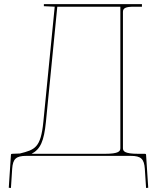

<svg xmlns="http://www.w3.org/2000/svg" viewBox="-20 -780 760 930"><path d="M563 -747.5V-62.5C563 -48 556.5 -35 488 -35H133C176 -57.5 193 -96 202.5 -190L257.5 -747.5ZM667.5 -760H192.5V-750L245 -747.5L190 -190C177.5 -64 149.5 -55 76.5 -36.5C74 -36 44 -35 38 -35C36.5 -35 33 -34 33 -30.5L22.5 129.5L33 130.5L39 37.5C42.5 -10 57 -25 107.5 -25H613C663.5 -25 678 -10 681.5 37.5L687.5 130.5L698 129.5L687.5 -30.5C687.5 -34 684 -35 682.5 -35H680.5H650.5C582 -35 575.5 -48 575.5 -62.5V-722.5C575.5 -741 589.5 -747.5 628 -747.5H667.5Z"/></svg>

Font: ZnikomitSC
Style: Regular
Weight: 100
Designer: gluk
Foundry: gluk
Version: Version 0.55